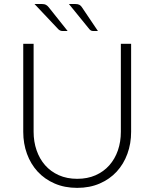

<svg xmlns="http://www.w3.org/2000/svg" viewBox="-20 -925 767 954"><path d="M95.5 0ZM363.5 -36.5Q414.5 -36.5 454.8 -54.2Q495 -72 523 -103.5Q551 -135 565.8 -177.8Q580.5 -220.5 580.5 -270V-707.5H631.5V-270Q631.5 -211.5 613 -160.8Q594.5 -110 559.8 -72.2Q525 -34.5 475.2 -13Q425.5 8.5 363.5 8.5Q301.5 8.5 251.8 -13Q202 -34.5 167.2 -72.2Q132.5 -110 114 -160.8Q95.5 -211.5 95.5 -270V-707.5H147V-270.5Q147 -221 161.8 -178.2Q176.5 -135.5 204.2 -104Q232 -72.5 272.2 -54.5Q312.5 -36.5 363.5 -36.5ZM355 -905Q367 -905 374.2 -901.2Q381.5 -897.5 387 -889L466.5 -771H443Q437 -771 432.8 -773Q428.5 -775 424.5 -779.5L322.5 -905ZM189 -905Q201 -905 208 -901.2Q215 -897.5 222 -889L316 -771H290Q279 -771 270 -779.5L151.5 -905Z"/></svg>

Font: Lato Light
Style: Regular
Weight: 300
Designer: Lukasz Dziedzic
Foundry: tyPoland Lukasz Dziedzic
Version: Version 2.007; 2014-02-27